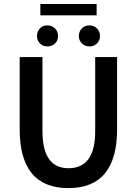

<svg xmlns="http://www.w3.org/2000/svg" viewBox="-20 -944 695 976"><path d="M435.1 -814.9Q458 -814.9 473.1 -799.3Q488.3 -783.2 488.3 -760.7Q488.3 -738.3 472.7 -723.1Q458 -708 435.1 -708Q412.1 -708 396.5 -723.1Q380.9 -738.3 380.9 -761.2Q380.9 -784.2 396.5 -799.8Q412.1 -815.4 435.1 -814.9ZM185.1 -866.2V-923.8H471.2V-866.2ZM221.2 -814.9Q244.1 -814.9 259.8 -799.3Q275.4 -783.2 274.9 -760.7Q275.4 -738.3 259.8 -723.1Q244.1 -708 221.2 -708Q198.2 -708 183.1 -723.1Q168 -738.3 168 -761.2Q168 -784.2 183.1 -799.8Q198.2 -815.4 221.2 -814.9ZM575.2 -287.1Q575.2 12.2 327.6 12.2Q80.1 12.2 80.1 -287.1V-653.8H195.8V-277.8Q195.8 -88.9 328.1 -88.9Q464.4 -88.9 463.9 -277.8V-653.8H575.2Z"/></svg>

Font: SourceSansPro-Semibold
Style: Regular
Weight: 600
Designer: Paul D. Hunt
Foundry: Adobe Systems Incorporated
Version: Version 2.020;PS 2.0;hotconv 1.0.86;makeotf.lib2.5.63406